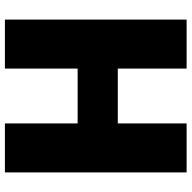

<svg xmlns="http://www.w3.org/2000/svg" viewBox="-19 -763 782 784"><g transform="rotate(90 372.0 -371.0)"><path d="M260 -297V0H60V-742H260V-461H484V-742H684V0H484V-297Z"/></g></svg>

Font: Morrison Black
Style: Regular
Weight: 900
Designer: Pablo Impallari, Rodrigo Fuenzalida (Modified by Dan O. Williams)
Version: Version 0.03;June 6, 2019;FontCreator 11.5.0.2425 64-bit; tt